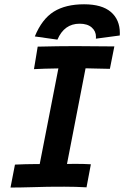

<svg xmlns="http://www.w3.org/2000/svg" viewBox="-20 -861 571 883"><path d="M346.2 -752Q275.4 -752 244.1 -678.7L140.1 -693.4Q172.9 -773.4 227.3 -807.4Q281.7 -841.3 366.7 -841.3Q448.7 -841.3 490 -805.9Q531.2 -770.5 531.2 -708.5Q531.2 -707 531 -703.4Q530.8 -699.7 530.8 -697.8L420.9 -683.1Q421.4 -686 421.4 -691.4Q421.4 -717.8 401.6 -734.9Q381.8 -752 346.2 -752ZM153.3 -646.5Q249 -648.9 326.2 -648.9Q386.2 -648.9 505.9 -647.5Q502.4 -630.4 495.6 -595.9Q488.8 -561.5 485.4 -544.4Q453.6 -544.4 424.3 -545.7Q395 -546.9 373.5 -546.9Q359.4 -473.6 330.8 -326.9Q302.2 -180.2 288.1 -106.9Q298.8 -106.9 307.1 -107.2Q315.4 -107.4 328.1 -107.4Q364.7 -107.4 397.9 -105.5Q394.5 -87.9 387.9 -52.5Q381.3 -17.1 377.9 0.5Q328.6 -2.4 275.9 -2.4Q265.1 -2.4 240.2 -2.2Q215.3 -2 200.2 -2Q187 -2 129.2 -0.2Q71.3 1.5 28.3 1.5L48.8 -104Q101.1 -106.4 137.2 -106.4H162.6Q176.8 -179.7 205.6 -326.4Q234.4 -473.1 248.5 -546.4Q178.2 -545.4 136.2 -543Q139.2 -560.1 144.8 -594.5Q150.4 -628.9 153.3 -646.5Z"/></svg>

Font: Fantasque Sans Mono
Style: Bold Italic
Weight: 700
Italic angle: -11°
Monospace: yes
Designer: Jany Belluz
Version: Version 1.7.1